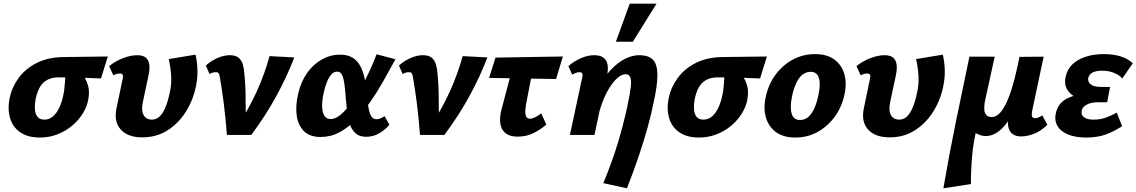

<svg xmlns="http://www.w3.org/2000/svg" viewBox="-20 -731 6156 1040"><path d="M196 14Q132 14 91 -13.5Q50 -41 35 -90Q20 -139 32 -200Q45 -260 82 -310Q119 -360 180 -390.5Q241 -421 324 -422L564 -425L527 -306Q466 -309 410.5 -310.5Q355 -312 299 -312Q262 -312 236.5 -298.5Q211 -285 196.5 -260Q182 -235 174 -199Q163 -144 174.5 -113.5Q186 -83 221 -83Q247 -83 267.5 -101Q288 -119 302 -149.5Q316 -180 323 -217Q326 -227 328 -244.5Q330 -262 331.5 -281.5Q333 -301 334 -318Q335 -335 333 -341L402 -363Q418 -341 434.5 -316.5Q451 -292 458.5 -261Q466 -230 457 -186Q450 -151 427.5 -115Q405 -79 370.5 -50Q336 -21 291.5 -3.5Q247 14 196 14Z M751 13Q672 13 634 -29.5Q596 -72 611 -144L644 -302Q647 -313 646 -320Q645 -327 641 -330Q637 -333 629 -333Q622 -333 612.5 -330.5Q603 -328 594 -323L571 -373Q605 -400 646.5 -416Q688 -432 723 -432Q754 -432 769.5 -419Q785 -406 788.5 -382.5Q792 -359 785 -325L754 -179Q744 -132 758 -107.5Q772 -83 803 -83Q826 -83 844 -99.5Q862 -116 875.5 -148Q889 -180 899 -227Q910 -274 907 -321.5Q904 -369 894 -411L1039 -435Q1048 -396 1049.5 -353Q1051 -310 1041 -262Q1025 -185 984.5 -122.5Q944 -60 885 -23.5Q826 13 751 13Z M1209 0Q1206 -43 1201.5 -87Q1197 -131 1192 -171.5Q1187 -212 1181.5 -246.5Q1176 -281 1172 -306Q1169 -326 1165 -333Q1161 -340 1149 -340Q1140 -340 1131.5 -337.5Q1123 -335 1115 -330L1095 -376Q1124 -402 1158.5 -417Q1193 -432 1225 -432Q1255 -432 1271.5 -419Q1288 -406 1295 -383Q1302 -360 1304 -330Q1309 -279 1310 -231Q1311 -183 1311 -134.5Q1311 -86 1308 -33L1261 -40Q1326 -137 1370 -234Q1414 -331 1440 -427L1574 -420Q1534 -315 1476.5 -210Q1419 -105 1341 0Z M1717 11Q1658 11 1626 -21Q1594 -53 1587 -106.5Q1580 -160 1595 -223Q1610 -289 1644 -336.5Q1678 -384 1724.5 -409.5Q1771 -435 1822 -435Q1864 -435 1890.5 -418Q1917 -401 1932 -372.5Q1947 -344 1954.5 -309.5Q1962 -275 1965 -240Q1969 -198 1973.5 -163Q1978 -128 1988 -106.5Q1998 -85 2019 -85Q2028 -85 2039.5 -89Q2051 -93 2063 -102L2089 -55Q2069 -30 2035.5 -10Q2002 10 1964 10Q1927 10 1906 -9Q1885 -28 1874.5 -58.5Q1864 -89 1860 -126Q1856 -163 1853 -200Q1850 -244 1845.5 -276Q1841 -308 1832.5 -325.5Q1824 -343 1806 -343Q1788 -343 1774 -327Q1760 -311 1749.5 -283.5Q1739 -256 1732 -222Q1724 -182 1725 -151.5Q1726 -121 1737.5 -103.5Q1749 -86 1771 -86Q1796 -86 1824 -109Q1852 -132 1880 -169Q1908 -206 1934 -252.5Q1960 -299 1982 -347Q2004 -395 2020 -437L2122 -410Q2091 -353 2057.5 -293.5Q2024 -234 1986 -179.5Q1948 -125 1906.5 -82Q1865 -39 1818 -14Q1771 11 1717 11Z M2255 0Q2252 -43 2247.5 -87Q2243 -131 2238 -171.5Q2233 -212 2227.5 -246.5Q2222 -281 2218 -306Q2215 -326 2211 -333Q2207 -340 2195 -340Q2186 -340 2177.5 -337.5Q2169 -335 2161 -330L2141 -376Q2170 -402 2204.5 -417Q2239 -432 2271 -432Q2301 -432 2317.5 -419Q2334 -406 2341 -383Q2348 -360 2350 -330Q2355 -279 2356 -231Q2357 -183 2357 -134.5Q2357 -86 2354 -33L2307 -40Q2372 -137 2416 -234Q2460 -331 2486 -427L2620 -420Q2580 -315 2522.5 -210Q2465 -105 2387 0Z M2784 9Q2744 9 2722.5 -6.5Q2701 -22 2694 -45.5Q2687 -69 2689 -94.5Q2691 -120 2697 -140L2769 -412H2877L2829 -164Q2827 -153 2825.5 -135Q2824 -117 2829 -102.5Q2834 -88 2851 -88Q2863 -88 2879 -96Q2895 -104 2912 -117L2939 -56Q2908 -29 2870 -10Q2832 9 2784 9ZM2629 -309 2664 -419 3029 -425 2992 -303Z M3248 261Q3274 198 3293 145Q3312 92 3326.5 44Q3341 -4 3353.5 -52Q3366 -100 3378 -154Q3392 -220 3396.5 -258Q3401 -296 3394 -312.5Q3387 -329 3369 -329Q3348 -329 3325 -309Q3302 -289 3280.5 -254.5Q3259 -220 3242.5 -175.5Q3226 -131 3216 -81L3155 -94Q3181 -185 3216 -249Q3251 -313 3289.5 -353.5Q3328 -394 3367 -413Q3406 -432 3441 -432Q3494 -432 3517.5 -406.5Q3541 -381 3541 -324.5Q3541 -268 3520 -174Q3507 -109 3487.5 -39Q3468 31 3441 111.5Q3414 192 3376 289ZM3067 0 3134 -313Q3136 -320 3135.5 -326Q3135 -332 3131.5 -336Q3128 -340 3118 -340Q3109 -340 3098.5 -336Q3088 -332 3079 -327L3059 -373Q3090 -400 3127 -416Q3164 -432 3199 -432Q3233 -432 3250.5 -417.5Q3268 -403 3271.5 -377Q3275 -351 3267 -315L3200 0ZM3316 -505 3391 -711H3536L3408 -505Z M3766 14Q3702 14 3661 -13.5Q3620 -41 3605 -90Q3590 -139 3602 -200Q3615 -260 3652 -310Q3689 -360 3750 -390.5Q3811 -421 3894 -422L4134 -425L4097 -306Q4036 -309 3980.5 -310.5Q3925 -312 3869 -312Q3832 -312 3806.5 -298.5Q3781 -285 3766.5 -260Q3752 -235 3744 -199Q3733 -144 3744.5 -113.5Q3756 -83 3791 -83Q3817 -83 3837.5 -101Q3858 -119 3872 -149.5Q3886 -180 3893 -217Q3896 -227 3898 -244.5Q3900 -262 3901.5 -281.5Q3903 -301 3904 -318Q3905 -335 3903 -341L3972 -363Q3988 -341 4004.5 -316.5Q4021 -292 4028.5 -261Q4036 -230 4027 -186Q4020 -151 3997.5 -115Q3975 -79 3940.5 -50Q3906 -21 3861.5 -3.5Q3817 14 3766 14Z M4289 14Q4223 14 4183 -15.5Q4143 -45 4128.5 -95.5Q4114 -146 4128 -207Q4143 -276 4182 -328Q4221 -380 4276 -409Q4331 -438 4394 -438Q4458 -438 4498 -409.5Q4538 -381 4553 -331Q4568 -281 4554 -218Q4540 -152 4502 -99.5Q4464 -47 4409 -16.5Q4354 14 4289 14ZM4313 -81Q4341 -81 4360.5 -99.5Q4380 -118 4393.5 -150Q4407 -182 4414 -221Q4426 -277 4415.5 -309.5Q4405 -342 4371 -342Q4346 -342 4326 -326Q4306 -310 4292 -279Q4278 -248 4269 -204Q4258 -145 4269 -113Q4280 -81 4313 -81Z M4799 13Q4720 13 4682 -29.5Q4644 -72 4659 -144L4692 -302Q4695 -313 4694 -320Q4693 -327 4689 -330Q4685 -333 4677 -333Q4670 -333 4660.5 -330.5Q4651 -328 4642 -323L4619 -373Q4653 -400 4694.5 -416Q4736 -432 4771 -432Q4802 -432 4817.5 -419Q4833 -406 4836.5 -382.5Q4840 -359 4833 -325L4802 -179Q4792 -132 4806 -107.5Q4820 -83 4851 -83Q4874 -83 4892 -99.5Q4910 -116 4923.5 -148Q4937 -180 4947 -227Q4958 -274 4955 -321.5Q4952 -369 4942 -411L5087 -435Q5096 -396 5097.5 -353Q5099 -310 5089 -262Q5073 -185 5032.5 -122.5Q4992 -60 4933 -23.5Q4874 13 4799 13Z M5090 289Q5120 113 5156.5 -65.5Q5193 -244 5231 -424H5368L5314 -178Q5311 -158 5311.5 -139.5Q5312 -121 5321.5 -109Q5331 -97 5353 -97Q5372 -97 5390.5 -113.5Q5409 -130 5428 -167.5Q5447 -205 5465.5 -268Q5484 -331 5502 -423H5564Q5534 -276 5495.5 -181Q5457 -86 5412.5 -40Q5368 6 5319 6Q5308 6 5296.5 3Q5285 0 5274 -5.5Q5263 -11 5254 -18.5Q5245 -26 5240 -36L5273 -44Q5253 33 5246 111Q5239 189 5239 266ZM5511 8Q5485 8 5467.5 -3Q5450 -14 5443 -38.5Q5436 -63 5444 -103L5511 -423L5633 -424L5571 -131Q5567 -111 5570 -101Q5573 -91 5587 -91Q5594 -91 5603 -94Q5612 -97 5626 -106L5653 -55Q5620 -22 5582.5 -7Q5545 8 5511 8Z M5863 14Q5807 14 5766.5 -2Q5726 -18 5707.5 -49.5Q5689 -81 5701 -125Q5715 -180 5773 -203.5Q5831 -227 5910 -227L5904 -183Q5856 -183 5817 -199.5Q5778 -216 5760 -247Q5742 -278 5754 -322Q5763 -359 5791 -384.5Q5819 -410 5862 -424Q5905 -438 5959 -438Q6009 -438 6049 -426Q6089 -414 6116 -388L6059 -306Q6045 -323 6016.5 -335.5Q5988 -348 5949 -348Q5916 -348 5898 -338Q5880 -328 5875 -310Q5872 -295 5879.5 -283.5Q5887 -272 5903.5 -266Q5920 -260 5944 -260H5993L5977 -177H5929Q5889 -177 5866 -164Q5843 -151 5839 -132Q5835 -109 5851.5 -96Q5868 -83 5903 -83Q5939 -83 5969 -93.5Q5999 -104 6029 -121L6058 -48Q6017 -20 5971 -3Q5925 14 5863 14Z"/></svg>

Font: Ysabeau Office ExtraBold
Style: Italic
Weight: 800
Italic angle: -12°
Designer: Christian Thalmann (Catharsis Fonts)
Version: Version 2.001;gftools[0.9.30]; featfreeze: tnum,lnum,ss02